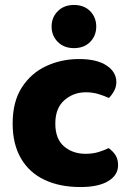

<svg xmlns="http://www.w3.org/2000/svg" viewBox="-20 -739 529 774"><path d="M326 -367Q276 -367 239.5 -335Q203 -303 203 -241Q203 -179 238 -149Q273 -119 325 -119Q355 -119 378.5 -126.5Q402 -134 418 -142Q437 -128 446.5 -112Q456 -96 456 -73Q456 -33 416.5 -9Q377 15 304 15Q221 15 159.5 -14Q98 -43 64.5 -100.5Q31 -158 31 -241Q31 -329 68 -386.5Q105 -444 166 -472.5Q227 -501 299 -501Q370 -501 409.5 -475Q449 -449 449 -408Q449 -389 440 -372.5Q431 -356 419 -344Q402 -352 378 -359.5Q354 -367 326 -367ZM368 -632Q368 -595 343.5 -570Q319 -545 278 -545Q238 -545 213 -570Q188 -595 188 -632Q188 -669 213 -694Q238 -719 278 -719Q319 -719 343.5 -694Q368 -669 368 -632Z"/></svg>

Font: Baloo Tamma 2 ExtraBold
Style: Regular
Weight: 800
Designer: Divya Kowshik, Shuchita Grover and Ek Type
Foundry: Ek Type
Version: Version 1.700